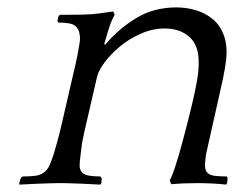

<svg xmlns="http://www.w3.org/2000/svg" viewBox="-20 -495 649 519"><path d="M264.3 -374 261.8 -376C265.7 -390 270.1 -404.5 274.8 -419.5C279.6 -434.5 284.7 -446.3 290 -455L286.1 -464L250 -459C236.8 -457 221.6 -455.8 204.2 -455.5C186.7 -455.2 172.4 -455 161 -455H143L138.4 -452L135.1 -438L138.2 -434C148.9 -434 159 -433.2 168.6 -431.5C178.2 -429.8 185.5 -425 190.3 -417C191.8 -415 193.3 -411.2 194.6 -405.5C196 -399.8 196.5 -393.3 196.1 -386C195.2 -379.3 194.3 -373 193.2 -367C192.2 -361 191 -354.3 189.6 -347C188.2 -339.7 186.5 -331.2 184.2 -321.5L176 -286L147.6 -163C142.1 -139 137.7 -121.5 134.5 -110.5C131.3 -99.5 128.1 -88.7 125 -78C120.6 -64.7 116.7 -54.3 113.3 -47C110 -39.7 105.1 -33.7 98.7 -29C92.1 -23.7 83.6 -20.5 73 -19.5C62.4 -18.5 51.8 -18 41.2 -18L36.2 -14L32 0L32.1 4C36.7 4 44 3.7 53.8 3C63.6 2.3 73.7 1.8 84.2 1.5C94.6 1.2 104.6 0.8 114.4 0.5C124.1 0.2 131.3 0 136 0H150C154.7 0 161.6 0.2 170.9 0.5C180.1 0.8 190.1 1.2 200.7 1.5C211.2 1.8 221.1 2.3 230.3 3C239.5 3.7 246.4 4 251.1 4L254 0L255 -13L251.2 -18C241.2 -18 231.5 -18.7 222.1 -20C212.8 -21.3 206 -24.3 201.7 -29C197.4 -33.7 195.3 -39.5 195.2 -46.5C195.2 -53.5 196.1 -64 198 -78C198.9 -84.7 199.6 -90.8 200.3 -96.5C200.9 -102.2 201.8 -108.3 203.1 -115C204.3 -121.7 205.9 -129.7 208.1 -139L216.4 -175L242.5 -288C245 -298.7 251.8 -311.5 262.9 -326.5C274 -341.5 287.8 -355.8 304.3 -369.5C320.8 -383.2 339.6 -394.7 360.8 -404C381.9 -413.3 403.5 -418 425.5 -418C452.8 -418 475.1 -410.3 492.2 -395C509.3 -379.7 517.6 -356.3 517 -325C517.3 -311.7 515.8 -296 512.7 -278C509.5 -260 506.2 -243.3 502.6 -228C498.5 -210 493 -187.5 486.1 -160.5C479.2 -133.5 471.8 -106 464 -78C460.9 -67.3 457 -55 452.5 -41C447.9 -27 443.3 -15.7 438.6 -7L443.3 3C464.4 1 487.7 0 513 0C526.3 0 539.9 0.3 553.8 1C567.6 1.7 580.1 2.7 591.1 4L594 0L595.2 -14L593.2 -18C582.5 -18 572.1 -18.5 562 -19.5C551.9 -20.5 544.5 -23.7 539.7 -29C536.5 -32.3 534.7 -37.5 534.3 -44.5C533.9 -51.5 534.8 -62.7 537 -78C542.6 -102 548 -126.2 553.2 -150.5C558.5 -174.8 563.9 -199 569.5 -223C574 -242.3 578.2 -261.7 582.4 -281C586.5 -300.3 589.6 -318.7 591.6 -336C593.8 -360 591.8 -380.8 585.5 -398.5C579.2 -416.2 569.6 -430.7 556.5 -442C543.5 -453.3 528.3 -461.7 510.8 -467C493.4 -472.3 475.3 -475 456.7 -475C416 -475 379.8 -465.3 348 -446C316.2 -426.7 288.3 -402.7 264.3 -374Z"/></svg>

Font: Quattrocento
Style: Italic
Weight: 400
Italic angle: -13°
Designer: Pablo Impallari
Foundry: Pablo Impallari, Igino Marini, Branda Gallo
Version: Version 2.000